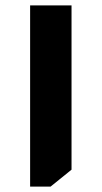

<svg xmlns="http://www.w3.org/2000/svg" viewBox="-20 -694 378 714"><path d="M246 -674V-63L168 0H92V-674Z"/></svg>

Font: Almarai ExtraBold
Style: Regular
Weight: 800
Designer: Boutros International 2019
Foundry: Created by Boutros International 2019
Version: Version 1.10